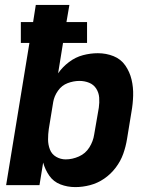

<svg xmlns="http://www.w3.org/2000/svg" viewBox="-20 -755 616 783"><path d="M287 8Q317 8 347.5 0Q378 -8 405 -26.5Q432 -45 452 -71.5Q472 -98 482.5 -127.5Q493 -157 498 -188L516 -298Q522 -331 523 -365Q524 -399 516.5 -430.5Q509 -462 491 -488Q473 -514 443 -526Q413 -538 379 -538Q349 -538 318.5 -530Q288 -522 261.5 -502Q235 -482 217 -456L237 -580H335V-665H251L263 -735H126L115 -665H65V-580H100L5 0H141L156 -92Q164 -63 181 -38.5Q198 -14 226.5 -3Q255 8 287 8ZM248 -105Q227 -105 209 -115.5Q191 -126 183.5 -145.5Q176 -165 176 -186.5Q176 -208 179 -229L197 -339Q201 -363 216.5 -385Q232 -407 256 -416Q280 -425 304 -425Q325 -425 343.5 -417.5Q362 -410 372.5 -393.5Q383 -377 384.5 -357Q386 -337 383 -316L364 -206Q360 -179 344.5 -154Q329 -129 302 -117Q275 -105 248 -105Z"/></svg>

Font: Iosevka Sparkle Extrabold
Style: Italic
Weight: 800
Italic angle: -9°
Designer: Belleve Invis
Foundry: Belleve Invis
Version: Version 4.5.0; ttfautohint (v1.8.3)